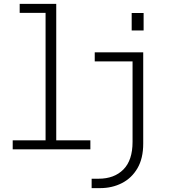

<svg xmlns="http://www.w3.org/2000/svg" viewBox="-20 -770 890 990"><path d="M45.5 0V-46.5H215V-703.5H81.5V-750H270V-46.5H446V0ZM659 -703H720.5V-613H659ZM452.5 200V151.5H488.5Q569 151.5 616.2 104Q663.5 56.5 663.5 -38.5V-453.5H468.5V-500H718.5V-29.5Q718.5 46.5 688.8 97.5Q659 148.5 608.5 174.2Q558 200 496 200Z"/></svg>

Font: Trispace ExtraLight
Style: Regular
Weight: 200
Designer: Tyler Finck
Foundry: Etcetera Type Company
Version: Version 1.210; ttfautohint (v1.8.3)